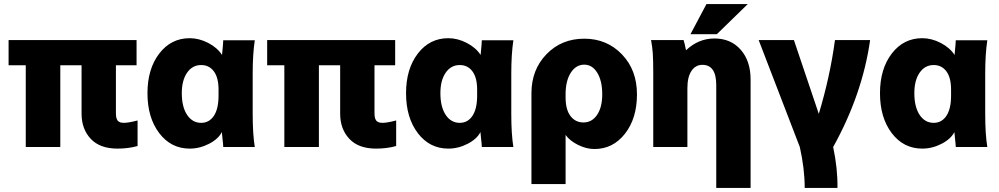

<svg xmlns="http://www.w3.org/2000/svg" viewBox="-20 -719 4887 939"><path d="M22 -522.9H647.9V-399.9H546.9V-165Q546.9 -148.9 550.3 -138.9Q553.7 -128.9 560.3 -124.8Q566.9 -120.6 572.3 -119.4Q577.6 -118.2 585.9 -118.2Q608.4 -118.2 652.8 -129.9V-4.9Q608.4 7.8 554.2 7.8Q468.8 7.8 423.8 -40Q378.9 -87.9 378.9 -163.1V-399.9H274.9V0H106V-399.9H22Z M701.2 -263.2Q701.2 -381.8 758.8 -457Q816.4 -532.2 907.7 -532.2Q953.6 -532.2 998.3 -509Q1043 -485.8 1065.9 -450.2Q1071.8 -509.8 1071.8 -522H1226.1Q1215.8 -454.1 1215.8 -359.9V-162.1Q1215.8 -62.5 1226.1 0H1071.8Q1071.8 -5.4 1070.8 -15.9Q1069.8 -26.4 1067.9 -43.7Q1065.9 -61 1064.9 -73.2Q1048.3 -39.6 1002.7 -15.9Q957 7.8 907.7 7.8Q816.4 7.8 758.8 -67.9Q701.2 -143.6 701.2 -263.2ZM1048.8 -251V-280.8Q1048.8 -339.4 1025.9 -370.1Q1002.9 -400.9 963.9 -400.9Q920.9 -400.9 895 -363.5Q869.1 -326.2 869.1 -263.2Q869.1 -196.3 895 -157.2Q920.9 -118.2 963.9 -118.2Q1002.9 -118.2 1025.9 -152.3Q1048.8 -186.5 1048.8 -251Z M1286.6 -522.9H1912.6V-399.9H1811.5V-165Q1811.5 -148.9 1814.9 -138.9Q1818.4 -128.9 1825 -124.8Q1831.5 -120.6 1836.9 -119.4Q1842.3 -118.2 1850.6 -118.2Q1873 -118.2 1917.5 -129.9V-4.9Q1873 7.8 1818.8 7.8Q1733.4 7.8 1688.5 -40Q1643.6 -87.9 1643.6 -163.1V-399.9H1539.6V0H1370.6V-399.9H1286.6Z M1965.8 -263.2Q1965.8 -381.8 2023.4 -457Q2081.1 -532.2 2172.4 -532.2Q2218.3 -532.2 2262.9 -509Q2307.6 -485.8 2330.6 -450.2Q2336.4 -509.8 2336.4 -522H2490.7Q2480.5 -454.1 2480.5 -359.9V-162.1Q2480.5 -62.5 2490.7 0H2336.4Q2336.4 -5.4 2335.4 -15.9Q2334.5 -26.4 2332.5 -43.7Q2330.6 -61 2329.6 -73.2Q2313 -39.6 2267.3 -15.9Q2221.7 7.8 2172.4 7.8Q2081.1 7.8 2023.4 -67.9Q1965.8 -143.6 1965.8 -263.2ZM2313.5 -251V-280.8Q2313.5 -339.4 2290.5 -370.1Q2267.6 -400.9 2228.5 -400.9Q2185.5 -400.9 2159.7 -363.5Q2133.8 -326.2 2133.8 -263.2Q2133.8 -196.3 2159.7 -157.2Q2185.5 -118.2 2228.5 -118.2Q2267.6 -118.2 2290.5 -152.3Q2313.5 -186.5 2313.5 -251Z M2746.1 -257.8V-242.2Q2746.1 -183.1 2770 -151.6Q2793.9 -120.1 2833.5 -120.1Q2875 -120.1 2900.1 -157.2Q2925.3 -194.3 2925.3 -257.8Q2925.3 -323.7 2900.9 -363.3Q2876.5 -402.8 2837.4 -402.8Q2796.9 -402.8 2771.5 -363.3Q2746.1 -323.7 2746.1 -257.8ZM2837.4 -529.8Q2948.2 -529.8 3021.7 -453.1Q3095.2 -376.5 3095.2 -257.8Q3095.2 -140.1 3036.6 -65.2Q2978 9.8 2887.2 9.8Q2847.7 9.8 2807.1 -10.3Q2766.6 -30.3 2746.1 -59.1V181.2H2579.1V-263.2Q2579.1 -377.9 2652.6 -453.9Q2726.1 -529.8 2837.4 -529.8Z M3164.1 -522.9H3323.2Q3328.6 -506.8 3335 -473.1Q3396 -530.8 3474.1 -530.8Q3554.2 -530.8 3602.5 -475.8Q3650.9 -420.9 3650.9 -330.1V200.2H3482.9V-303.2Q3482.9 -401.9 3415 -401.9Q3381.8 -401.9 3361.8 -372.3Q3341.8 -342.8 3341.8 -288.1V0H3174.8V-359.9Q3174.8 -425.3 3172.6 -457.3Q3170.4 -489.3 3164.1 -522.9ZM3435.1 -699.2H3637.2L3485.8 -551.8H3356.9Z M3891.6 0 3690.4 -522.9H3862.8L3984.4 -162.1Q4039.6 -344.7 4063.5 -522.9H4235.4Q4197.8 -257.8 4054.7 0Q4077.1 105.5 4075.7 200.2H3915.5Q3915.5 106 3891.6 0Z M4283.7 -263.2Q4283.7 -381.8 4341.3 -457Q4398.9 -532.2 4490.2 -532.2Q4536.1 -532.2 4580.8 -509Q4625.5 -485.8 4648.4 -450.2Q4654.3 -509.8 4654.3 -522H4808.6Q4798.3 -454.1 4798.3 -359.9V-162.1Q4798.3 -62.5 4808.6 0H4654.3Q4654.3 -5.4 4653.3 -15.9Q4652.3 -26.4 4650.4 -43.7Q4648.4 -61 4647.5 -73.2Q4630.9 -39.6 4585.2 -15.9Q4539.6 7.8 4490.2 7.8Q4398.9 7.8 4341.3 -67.9Q4283.7 -143.6 4283.7 -263.2ZM4631.3 -251V-280.8Q4631.3 -339.4 4608.4 -370.1Q4585.4 -400.9 4546.4 -400.9Q4503.4 -400.9 4477.5 -363.5Q4451.7 -326.2 4451.7 -263.2Q4451.7 -196.3 4477.5 -157.2Q4503.4 -118.2 4546.4 -118.2Q4585.4 -118.2 4608.4 -152.3Q4631.3 -186.5 4631.3 -251Z"/></svg>

Font: LT Superior Black
Style: Regular
Weight: 900
Designer: Daniel Lyons
Foundry: LyonsType
Version: Version 2.005